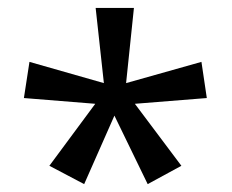

<svg xmlns="http://www.w3.org/2000/svg" viewBox="-20 -780 591 490"><path d="M321.8 -759.8 301.8 -567.9 494.1 -622.1 507.8 -529.8 324.2 -515.1 442.9 -356.9 356.9 -310.1 272 -484.9 194.8 -310.1 106 -356.9 223.1 -515.1 41 -529.8 55.2 -622.1 245.1 -567.9 224.1 -759.8Z"/></svg>

Font: Noto Sans Southeast Asian
Style: Regular
Weight: 400
Designer: Monotype Design Team
Foundry: Monotype Imaging Inc.
Version: Version 1.06 uh; ttfautohint (v1.4.1)